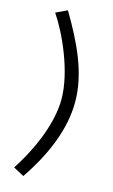

<svg xmlns="http://www.w3.org/2000/svg" viewBox="-120 -785 509 868"><g transform="rotate(15 134.0 -351.0)"><path d="M84 37C169 -88 224 -219 224 -346C224 -482 162 -609 85 -739L32 -714C87 -633 161 -471 161 -343C161 -239 112 -110 34 10Z"/></g></svg>

Font: FIGSv2-sans-serif
Style: Regular
Weight: 400
Designer: Matt McInerney, Pablo Impallari, Rodrigo Fuenzalida,Mirko Velimirovic
Foundry: Matt McInerney, Pablo Impallari, Rodrigo Fuenzalida
Version: Version 4.021;hotconv 1.0.109;makeotfexe 2.5.65596